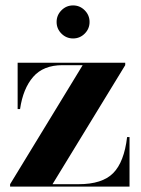

<svg xmlns="http://www.w3.org/2000/svg" viewBox="-20 -693 524 713"><path d="M190.2 -611.4Q190.2 -636.6 208.2 -654.7Q226.2 -672.9 251.4 -672.9Q276.6 -672.9 294.6 -654.7Q312.6 -636.6 312.6 -611.4Q312.6 -586.2 294.6 -568.2Q276.6 -550.2 251.4 -550.2Q226.2 -550.2 208.2 -568.2Q190.2 -586.2 190.2 -611.4ZM212 -451Q141 -451 103.2 -407.5Q65.5 -364 54.5 -288H45.5V-460H445V-451L175 -9H272Q359.5 -9 400.2 -50Q441 -91 452 -184H461V0H17.5V-9L287 -451Z"/></svg>

Font: Bodoni* 24pt
Style: Bold
Weight: 700
Version: Version 2.3